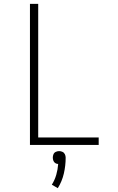

<svg xmlns="http://www.w3.org/2000/svg" viewBox="-20 -755 616 1000"><path d="M136 0H494V-39H179V-735H136ZM281 225Q303 190 312.5 149Q322 108 322 66Q322 57 318 48.5Q314 40 305.5 36Q297 32 288 32Q279 32 270.5 36Q262 40 258.5 48.5Q255 57 255 66Q255 74 258 82Q261 90 268 94.5Q275 99 283 99Q281 128 273 155.5Q265 183 250 207Z"/></svg>

Font: Iosevka Sparkle Extralight
Style: Regular
Weight: 200
Designer: Belleve Invis
Foundry: Belleve Invis
Version: Version 4.5.0; ttfautohint (v1.8.3)